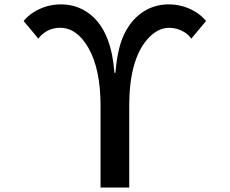

<svg xmlns="http://www.w3.org/2000/svg" viewBox="-20 -824 1040 869"><path d="M435.1 24.9V-345.2Q435.1 -510.7 380.4 -606.9Q328.1 -698.2 252.4 -698.2Q202.6 -698.2 167 -664.6Q160.6 -658.7 153.8 -648.9L86.9 -729Q106.4 -752.4 131.3 -768.1Q188.5 -804.2 255.9 -804.2Q339.8 -804.2 401.4 -747.6Q484.9 -669.9 498 -494.1H502Q511.2 -595.7 535.2 -653.8Q565.4 -725.6 618.7 -764.2Q673.8 -804.2 742.7 -804.2Q809.6 -804.2 865.2 -770Q892.1 -753.9 912.6 -729L845.7 -648.9Q833.5 -667 814.9 -678.2Q782.2 -698.2 746.1 -698.2Q692.4 -698.2 647 -646.5Q564.9 -551.8 564.9 -345.2V24.9Z"/></svg>

Font: BIZ UDGothic
Style: Bold
Weight: 700
Monospace: yes
Designer: TypeBank Co., Ltd.
Foundry: Morisawa Inc.
Version: Version 1.05